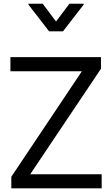

<svg xmlns="http://www.w3.org/2000/svg" viewBox="-20 -1032 615 1052"><path d="M42 0V-63.5L428.7 -641.6H37.1V-718.8H533.2V-655.3L145.5 -77.1H537.1V0ZM213.9 -1011.7 287.1 -914.1 360.4 -1011.7H438.5V-1006.8L325.2 -860.4H249L135.7 -1006.8V-1011.7Z"/></svg>

Font: Inter Display V
Style: Regular
Weight: 400
Designer: Rasmus Andersson
Foundry: rsms
Version: Version 3.015;git-src